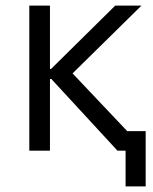

<svg xmlns="http://www.w3.org/2000/svg" viewBox="-20 -540 547 688"><path d="M85 0H159V-257H164L401 0H430V128H502V-70H436L240 -277L487 -520H393L163 -293H159V-520H85Z"/></svg>

Font: Fixel Text Regular
Style: Regular
Weight: 400
Width: 4
Designer: AlfaBravo + MacPaw
Foundry: Kyrylo Tkachov, Marchela Mozhyna, Serhii Makarenko, Maria Weinstein, Zakhar Kryvoshyya
Version: Version 1.211